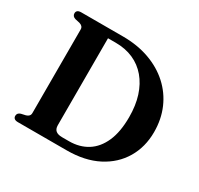

<svg xmlns="http://www.w3.org/2000/svg" viewBox="-149 -880 1097 1060"><g transform="rotate(30 399.5 -350.0)"><path d="M52 -23Q52 -42 73 -48.5L102 -55Q114 -58.5 120.2 -65.5Q126.5 -72.5 126.5 -83.5V-616.5Q126.5 -627.5 120.2 -634.5Q114 -641.5 102 -645L73 -651.5Q52 -658 52 -677Q52 -688 59.5 -694Q67 -700 82.5 -700H348Q440.5 -700 516.5 -672.8Q592.5 -645.5 647.2 -595.8Q702 -546 731.5 -478Q761 -410 761 -328Q761 -233.5 717 -159.2Q673 -85 590.8 -42.5Q508.5 0 393.5 0H82.5Q67 0 59.5 -6.2Q52 -12.5 52 -23ZM379 -50Q446 -50 495.8 -81.2Q545.5 -112.5 573 -174.8Q600.5 -237 600.5 -331Q600.5 -405 581.8 -463.8Q563 -522.5 527.8 -564.2Q492.5 -606 442.8 -628Q393 -650 330.5 -650H281.5V-96Q281.5 -72 295 -61Q308.5 -50 335.5 -50Z"/></g></svg>

Font: Fraunces SemiBold
Style: Regular
Weight: 600
Version: Version 1.000;[b76b70a41]